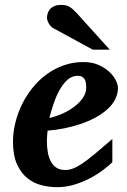

<svg xmlns="http://www.w3.org/2000/svg" viewBox="-20 -754 520 786"><path d="M333 -396Q333 -404.8 331.8 -413.3Q330.6 -421.9 326.9 -428.7Q323.2 -435.5 316.2 -439.7Q309.1 -443.8 297.9 -443.8Q274.4 -443.8 256.1 -427.2Q237.8 -410.6 223.6 -385Q209.5 -359.4 199.2 -328.9Q189 -298.3 182.1 -271Q208 -276.9 234.9 -288.6Q261.7 -300.3 283.4 -316.7Q305.2 -333 319.1 -353Q333 -373 333 -396ZM462.9 -395Q462.9 -368.7 450.9 -346.2Q439 -323.7 418 -305.2Q397 -286.6 368.9 -271.7Q340.8 -256.8 308.8 -246.1Q276.9 -235.4 242.4 -228.5Q208 -221.7 174.8 -219.2Q173.8 -210 172.9 -198.2Q171.9 -186.5 171.9 -178.2Q171.9 -152.3 175.8 -130.4Q179.7 -108.4 188.5 -92.3Q197.3 -76.2 211.7 -67.1Q226.1 -58.1 247.1 -58.1Q263.2 -58.1 279.8 -64.5Q296.4 -70.8 318.4 -85.7Q340.3 -100.6 369.6 -125Q398.9 -149.4 439.9 -185.1V-89.8Q425.3 -75.7 401.9 -57.9Q378.4 -40 348.6 -24.4Q318.8 -8.8 284.7 1.7Q250.5 12.2 213.9 12.2Q181.2 12.2 148.9 3.9Q116.7 -4.4 91.1 -25.4Q65.4 -46.4 49.3 -82.3Q33.2 -118.2 33.2 -173.8Q33.2 -211.9 42.7 -251Q52.2 -290 69.8 -326.2Q87.4 -362.3 112.8 -394Q138.2 -425.8 170.2 -449.2Q202.1 -472.7 240.2 -486.3Q278.3 -500 320.8 -500Q357.4 -500 384.3 -487.8Q411.1 -475.6 428.7 -458.7Q446.3 -441.9 454.6 -424.1Q462.9 -406.2 462.9 -395ZM359.4 -550.8 197.3 -639.2Q191.9 -642.1 187.5 -647.2Q183.1 -652.3 179.7 -658.2Q176.3 -664.1 174.3 -670.2Q172.4 -676.3 172.4 -681.2Q172.4 -689.9 175.3 -699.5Q178.2 -709 184.8 -716.6Q191.4 -724.1 202.4 -729Q213.4 -733.9 229.5 -733.9Q239.7 -733.9 247.6 -732.4Q255.4 -731 262.5 -727.3Q269.5 -723.6 276.6 -717.5Q283.7 -711.4 292.5 -702.1L429.2 -550.8Z"/></svg>

Font: Charis SIL CyrE
Style: Bold Italic
Weight: 700
Italic angle: -11°
Foundry: SIL International
Version: Version 5.000